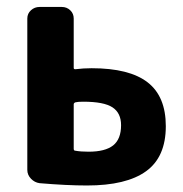

<svg xmlns="http://www.w3.org/2000/svg" viewBox="-20 -540 540 566"><path d="M241.2 -92.8Q290 -92.8 313.5 -111.3Q336.9 -129.9 336.9 -170.9Q336.9 -207 311.5 -223.6Q286.1 -240.2 225.6 -240.2Q209 -240.2 202.1 -238.3Q197.3 -236.3 197.3 -232.4V-101.6Q197.3 -95.7 202.1 -95.7Q217.8 -92.8 241.2 -92.8ZM250 -338.9Q361.3 -338.9 415 -297.4Q468.8 -255.9 468.8 -168Q468.8 -77.1 410.6 -35.2Q352.5 6.8 236.3 6.8Q176.8 6.8 96.7 0Q82 -2 71.3 -13.2Q60.5 -24.4 60.5 -39.1V-485.4Q60.5 -500 71.3 -509.8Q82 -519.5 96.7 -519.5H162.1Q176.8 -519.5 187 -509.8Q197.3 -500 197.3 -485.4V-339.8Q197.3 -335.9 202.1 -335.9Q225.6 -338.9 250 -338.9Z"/></svg>

Font: Rounded-L Mgen+ 1mn bold
Style: Bold
Weight: 700
Designer: [Source Han Sans]
Ryoko NISHIZUKA  (kana & ideographs); Paul D. Hunt (Latin, Greek & Cyrillic); Wenlong ZHANG  (bopomofo
Version: Version 1.059.20150602